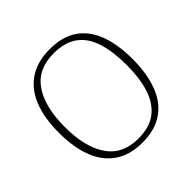

<svg xmlns="http://www.w3.org/2000/svg" viewBox="-186 -893 1071 1071"><g transform="rotate(-45 349.5 -357.5)"><path d="M349 10Q252 10 187 -34Q122 -78 90 -160.5Q58 -243 58 -359Q58 -475 90.5 -556.5Q123 -638 188.5 -681.5Q254 -725 350 -725Q452 -725 515.5 -681Q579 -637 609.5 -555Q640 -473 640 -358Q640 -247 609.5 -164Q579 -81 514.5 -35.5Q450 10 349 10ZM349 -22Q437 -22 490.5 -62.5Q544 -103 568.5 -178.5Q593 -254 593 -358Q593 -464 569.5 -539Q546 -614 492.5 -653.5Q439 -693 350 -693Q225 -693 164.5 -604.5Q104 -516 104 -358Q104 -200 164.5 -111Q225 -22 349 -22Z"/></g></svg>

Font: Noto Rashi Hebrew ExtraLight
Style: Regular
Weight: 250
Version: Version 1.006